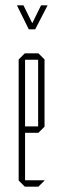

<svg xmlns="http://www.w3.org/2000/svg" viewBox="-20 -700 237 720"><path d="M73 0 50 -23V-477L73 -500H124L147 -477V-225L124 -202H74V-24H147V-23L124 0ZM74 -476V-226H123V-476ZM88 -590 44 -679V-680H68L101 -613L134 -680H158V-679L112 -590Z"/></svg>

Font: Foldit Thin Thin
Style: Regular
Weight: 250
Version: Version 1.003